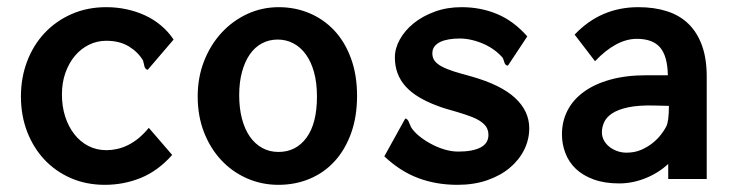

<svg xmlns="http://www.w3.org/2000/svg" viewBox="-20 -497 2040 533"><path d="M390.1 -303.2Q385.7 -304.2 383.8 -306.9Q381.8 -309.6 380.9 -313Q379.9 -316.4 379.2 -320.6Q378.4 -324.7 377 -329.1Q363.3 -352.5 337.6 -368.2Q312 -383.8 274.9 -383.8Q249.5 -383.8 227.1 -372.8Q204.6 -361.8 188 -342Q171.4 -322.3 161.6 -294.9Q151.9 -267.6 151.9 -234.9Q151.9 -201.7 160.9 -173.6Q169.9 -145.5 186.3 -124.5Q202.6 -103.5 225.3 -91.8Q248 -80.1 275.9 -80.1Q289.6 -80.1 304.4 -83.3Q319.3 -86.4 334.5 -93.8Q349.6 -101.1 364.3 -113Q378.9 -125 393.1 -142.1L458 -66.9Q418.5 -22.5 371.1 -3.2Q323.7 16.1 271 16.1Q219.7 16.1 177 -2.4Q134.3 -21 103.5 -53.7Q72.8 -86.4 55.4 -131.3Q38.1 -176.3 38.1 -229Q38.1 -281.2 55.2 -326.4Q72.3 -371.6 103.5 -405Q134.8 -438.5 178.5 -457.8Q222.2 -477.1 274.9 -477.1Q304.2 -477.1 331.5 -471.2Q358.9 -465.3 383.1 -454.1Q407.2 -442.9 427.2 -426Q447.3 -409.2 461.9 -387.2Z M753.9 -477.1Q799.3 -477.1 838.9 -460.4Q878.4 -443.8 908 -412.4Q937.5 -380.9 954.3 -335Q971.2 -289.1 971.2 -231Q971.2 -172.9 954.6 -127Q938 -81.1 908.9 -49.3Q879.9 -17.6 839.8 -0.7Q799.8 16.1 752.9 16.1Q706.1 16.1 665.3 -2Q624.5 -20 594 -52.7Q563.5 -85.4 546.1 -130.4Q528.8 -175.3 528.8 -229Q528.8 -282.2 546.6 -327.6Q564.5 -373 595.2 -406.2Q626 -439.5 666.7 -458.3Q707.5 -477.1 753.9 -477.1ZM859.9 -229Q859.9 -267.1 851.8 -296.4Q843.8 -325.7 829.1 -345.9Q814.5 -366.2 794.4 -376.7Q774.4 -387.2 751 -387.2Q727.1 -387.2 707.3 -376.7Q687.5 -366.2 673.6 -346.2Q659.7 -326.2 651.9 -297.6Q644 -269 644 -232.9Q644 -196.8 651.6 -167.7Q659.2 -138.7 673.3 -118.2Q687.5 -97.7 707.8 -86.4Q728 -75.2 752.9 -75.2Q801.8 -75.2 830.8 -114.7Q859.9 -154.3 859.9 -229Z M1390.1 -314.9Q1386.2 -314.9 1384 -317.1Q1381.8 -319.3 1380.6 -322.5Q1379.4 -325.7 1378.4 -329.3Q1377.4 -333 1376 -335.9Q1367.2 -346.7 1354 -356.7Q1340.8 -366.7 1325 -374Q1309.1 -381.3 1291.3 -385.7Q1273.4 -390.1 1255.9 -390.1Q1240.7 -390.1 1227.1 -387.9Q1213.4 -385.7 1202.9 -380.9Q1192.4 -376 1186.3 -368.2Q1180.2 -360.4 1180.2 -349.1Q1180.2 -336.4 1186.8 -327.9Q1193.4 -319.3 1206.5 -312.3Q1219.7 -305.2 1239.7 -298.8Q1259.8 -292.5 1287.1 -285.2Q1370.6 -261.7 1409.9 -225.1Q1449.2 -188.5 1449.2 -141.1Q1449.2 -109.4 1435.1 -81.1Q1420.9 -52.7 1395 -31Q1369.1 -9.3 1332.3 3.4Q1295.4 16.1 1250 16.1Q1190.9 16.1 1140.9 -2.7Q1090.8 -21.5 1046.9 -63L1105 -168Q1110.8 -167 1113.8 -160.9Q1116.7 -154.8 1121.1 -144Q1128.9 -131.3 1143.6 -119.4Q1158.2 -107.4 1176.3 -97.7Q1194.3 -87.9 1214.1 -82Q1233.9 -76.2 1252 -76.2Q1292 -76.2 1314 -87.6Q1335.9 -99.1 1335.9 -122.1Q1335.9 -133.8 1331.1 -142.6Q1326.2 -151.4 1315.7 -158.9Q1305.2 -166.5 1288.1 -173.1Q1271 -179.7 1246.1 -187Q1232.4 -190.9 1219 -194.8Q1205.6 -198.7 1191.9 -204.1Q1164.6 -214.4 1143.1 -227.3Q1121.6 -240.2 1106.7 -256.3Q1091.8 -272.5 1084 -292.7Q1076.2 -313 1076.2 -337.9Q1076.2 -362.8 1090.1 -387.7Q1104 -412.6 1128.4 -432.4Q1152.8 -452.1 1186.8 -464.6Q1220.7 -477.1 1261.2 -477.1Q1314.5 -477.1 1360.1 -458Q1405.8 -439 1443.8 -396Z M1575.2 -400.9Q1647.5 -477.1 1752 -477.1Q1796.4 -477.1 1831.5 -465.8Q1866.7 -454.6 1891.1 -430.9Q1915.5 -407.2 1928.7 -370.8Q1941.9 -334.5 1941.9 -284.2V0H1835V-42Q1808.6 -17.1 1772.2 -2.4Q1735.8 12.2 1699.2 12.2Q1658.2 12.2 1628.2 1.2Q1598.1 -9.8 1578.6 -28.3Q1559.1 -46.9 1549.6 -71.8Q1540 -96.7 1540 -124Q1540 -160.2 1555.4 -190.2Q1570.8 -220.2 1600.6 -241.9Q1630.4 -263.7 1674.1 -275.9Q1717.8 -288.1 1774.9 -288.1H1834Q1833 -341.3 1812.5 -365.2Q1792 -389.2 1748 -389.2Q1690.9 -389.2 1631.8 -327.1ZM1795.9 -204.1Q1752 -205.1 1723.6 -199Q1695.3 -192.9 1679.2 -182.1Q1663.1 -171.4 1657 -157.5Q1650.9 -143.6 1650.9 -129.9Q1650.9 -118.2 1656.2 -107.9Q1661.6 -97.7 1670.9 -90.1Q1680.2 -82.5 1692.6 -77.9Q1705.1 -73.2 1719.2 -73.2Q1742.2 -73.2 1760.5 -81.3Q1778.8 -89.4 1792.5 -100.6Q1806.2 -111.8 1815.4 -124Q1824.7 -136.2 1829.1 -145Q1833 -152.3 1835 -166.7Q1836.9 -181.2 1836.9 -203.1Z"/></svg>

Font: InconsolataGo
Style: Bold
Weight: 700
Designer: Raph Levien, Kirill Tkachev(cyreal.org)
Foundry: Raph Levien, Kirill Tkachev(cyreal.org)
Version: Version 1.015; ttfautohint (v0.92) -l 8 -r 50 -G 200 -x 14 -